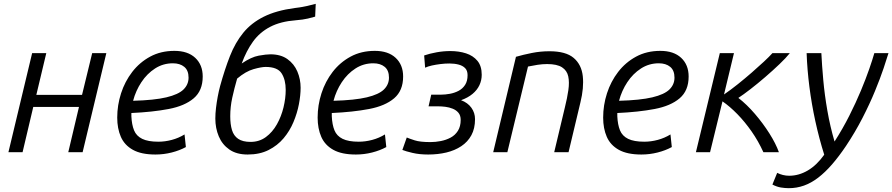

<svg xmlns="http://www.w3.org/2000/svg" viewBox="-20 -796 4666 1004"><path d="M24 0 148 -518H222L170 -300H409L462 -518H536L412 0H337L393 -237H154L98 0Z M793 12Q719 12 675 -12.5Q631 -37 612 -80.5Q593 -124 593 -181Q593 -246 613 -308Q633 -370 671.5 -420Q710 -470 765.5 -500Q821 -530 892 -530Q962 -530 1001 -493.5Q1040 -457 1040 -396Q1040 -322 993 -282Q946 -242 862 -226Q778 -210 667 -205Q667 -201 667 -196.5Q667 -192 667 -188Q669 -144 681 -114.5Q693 -85 723.5 -70Q754 -55 808 -55Q843 -55 878.5 -64.5Q914 -74 945 -93L952 -27Q919 -9 877.5 1.5Q836 12 793 12ZM676 -269Q787 -272 850 -287Q913 -302 939.5 -328Q966 -354 966 -390Q966 -428 943.5 -446.5Q921 -465 884 -465Q833 -465 791 -438Q749 -411 719.5 -366.5Q690 -322 676 -269Z M1275 12Q1217 12 1179.5 -14Q1142 -40 1124 -83Q1106 -126 1106 -176Q1106 -202 1109.5 -231.5Q1113 -261 1118.5 -290.5Q1124 -320 1131 -346Q1155 -433 1182.5 -503Q1210 -573 1252 -624.5Q1294 -676 1359 -708.5Q1424 -741 1521 -754Q1562 -759 1587 -765Q1612 -771 1631 -776L1628 -709Q1615 -705 1590 -699Q1565 -693 1527 -690Q1447 -684 1392.5 -655.5Q1338 -627 1303 -578.5Q1268 -530 1244 -464Q1294 -498 1333 -505Q1372 -512 1394 -512Q1448 -512 1483 -487Q1518 -462 1535 -422Q1552 -382 1552 -337Q1552 -298 1543 -251Q1534 -204 1514.5 -157.5Q1495 -111 1463 -73Q1431 -35 1384.5 -11.5Q1338 12 1275 12ZM1290 -54Q1336 -54 1370.5 -79.5Q1405 -105 1428 -146Q1451 -187 1462.5 -234.5Q1474 -282 1474 -326Q1474 -379 1452.5 -412.5Q1431 -446 1369 -446Q1347 -446 1306 -434.5Q1265 -423 1220 -385Q1205 -333 1194.5 -285Q1184 -237 1184 -188Q1184 -146 1193 -116Q1202 -86 1225.5 -70Q1249 -54 1290 -54Z M1841 12Q1767 12 1723 -12.5Q1679 -37 1660 -80.5Q1641 -124 1641 -181Q1641 -246 1661 -308Q1681 -370 1719.5 -420Q1758 -470 1813.5 -500Q1869 -530 1940 -530Q2010 -530 2049 -493.5Q2088 -457 2088 -396Q2088 -322 2041 -282Q1994 -242 1910 -226Q1826 -210 1715 -205Q1715 -201 1715 -196.5Q1715 -192 1715 -188Q1717 -144 1729 -114.5Q1741 -85 1771.5 -70Q1802 -55 1856 -55Q1891 -55 1926.5 -64.5Q1962 -74 1993 -93L2000 -27Q1967 -9 1925.5 1.5Q1884 12 1841 12ZM1724 -269Q1835 -272 1898 -287Q1961 -302 1987.5 -328Q2014 -354 2014 -390Q2014 -428 1991.5 -446.5Q1969 -465 1932 -465Q1881 -465 1839 -438Q1797 -411 1767.5 -366.5Q1738 -322 1724 -269Z M2219 12Q2173 12 2137 3.5Q2101 -5 2084 -12L2107 -77Q2121 -71 2149 -62Q2177 -53 2231 -53Q2258 -53 2285.5 -58.5Q2313 -64 2336.5 -76.5Q2360 -89 2374.5 -112Q2389 -135 2389 -169Q2389 -192 2377.5 -206Q2366 -220 2347.5 -227.5Q2329 -235 2309 -237.5Q2289 -240 2271 -240H2221L2235 -301H2286Q2308 -301 2332.5 -305.5Q2357 -310 2378 -321Q2399 -332 2412 -352Q2425 -372 2425 -403Q2425 -427 2412 -440Q2399 -453 2377.5 -458.5Q2356 -464 2330 -464Q2307 -464 2283 -461Q2259 -458 2238.5 -453.5Q2218 -449 2203 -442L2198 -506Q2227 -516 2263 -522.5Q2299 -529 2335 -529Q2380 -529 2417 -517Q2454 -505 2476.5 -478Q2499 -451 2499 -405Q2499 -376 2487 -350.5Q2475 -325 2451 -305Q2427 -285 2391 -272Q2426 -259 2445 -232.5Q2464 -206 2464 -173Q2464 -124 2445 -89Q2426 -54 2392 -31.5Q2358 -9 2314 1.5Q2270 12 2219 12Z M2559 0 2678 -499Q2716 -510 2761 -519Q2806 -528 2853 -528Q2939 -528 2980 -493Q3021 -458 3027.5 -397.5Q3034 -337 3015 -260L2953 0H2878L2934 -235Q2946 -283 2952 -324.5Q2958 -366 2951.5 -396.5Q2945 -427 2919 -444Q2893 -461 2841 -461Q2816 -461 2790.5 -457Q2765 -453 2741 -448L2633 0Z M3334 12Q3260 12 3216 -12.5Q3172 -37 3153 -80.5Q3134 -124 3134 -181Q3134 -246 3154 -308Q3174 -370 3212.5 -420Q3251 -470 3306.5 -500Q3362 -530 3433 -530Q3503 -530 3542 -493.5Q3581 -457 3581 -396Q3581 -322 3534 -282Q3487 -242 3403 -226Q3319 -210 3208 -205Q3208 -201 3208 -196.5Q3208 -192 3208 -188Q3210 -144 3222 -114.5Q3234 -85 3264.5 -70Q3295 -55 3349 -55Q3384 -55 3419.5 -64.5Q3455 -74 3486 -93L3493 -27Q3460 -9 3418.5 1.5Q3377 12 3334 12ZM3217 -269Q3328 -272 3391 -287Q3454 -302 3480.5 -328Q3507 -354 3507 -390Q3507 -428 3484.5 -446.5Q3462 -465 3425 -465Q3374 -465 3332 -438Q3290 -411 3260.5 -366.5Q3231 -322 3217 -269Z M3619 0 3744 -518H3818L3766 -302Q3801 -326 3838.5 -356Q3876 -386 3911 -416.5Q3946 -447 3974.5 -473.5Q4003 -500 4019 -518H4110Q4091 -494 4056.5 -461Q4022 -428 3982 -393.5Q3942 -359 3904.5 -330Q3867 -301 3841 -284Q3885 -250 3927.5 -200.5Q3970 -151 4003.5 -98Q4037 -45 4053 0H3972Q3945 -59 3910 -109Q3875 -159 3836 -199Q3797 -239 3758 -266L3693 0Z M4105 188Q4085 188 4063.5 184.5Q4042 181 4019 169L4044 108Q4058 115 4074 119Q4090 123 4107 123Q4157 123 4204 95.5Q4251 68 4290 13Q4263 -73 4243.5 -162.5Q4224 -252 4212.5 -342Q4201 -432 4198 -518H4275Q4278 -456 4285 -378Q4292 -300 4306.5 -217Q4321 -134 4344 -56Q4387 -123 4421.5 -191.5Q4456 -260 4482 -322.5Q4508 -385 4525.5 -435.5Q4543 -486 4552 -518H4626Q4618 -491 4600.5 -439Q4583 -387 4555.5 -320Q4528 -253 4490 -179Q4452 -105 4404 -33Q4367 22 4331 63.5Q4295 105 4258.5 133Q4222 161 4184 174.5Q4146 188 4105 188Z"/></svg>

Font: Ubuntu Sans
Style: Italic
Weight: 400
Italic angle: -13.5°
Designer: Dalton Maag Ltd
Foundry: Dalton Maag Ltd
Version: Version 1.006